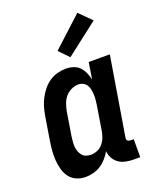

<svg xmlns="http://www.w3.org/2000/svg" viewBox="-146 -869 791 965"><g transform="rotate(-20 250.0 -387.0)"><path d="M144 8Q119 8 96.5 -1.5Q74 -11 59.5 -30Q45 -49 38.5 -72.5Q32 -96 30 -121Q28 -146 30 -171.5Q32 -197 36 -222L57 -352Q61 -375 67.5 -397Q74 -419 85 -440Q96 -461 111.5 -480Q127 -499 147 -512.5Q167 -526 190 -532Q213 -538 235 -538Q256 -538 275.5 -531.5Q295 -525 308 -511Q321 -497 329 -479Q337 -461 341 -441L355 -530H468L399 -111Q398 -107 398.5 -102Q399 -97 402 -94Q405 -91 409.5 -89.5Q414 -88 418 -88H435V8H402Q381 8 360 4Q339 0 322.5 -11Q306 -22 295.5 -40Q285 -58 284 -79Q273 -60 258 -43Q243 -26 225 -14.5Q207 -3 186 2.5Q165 8 144 8ZM207 -88Q224 -88 241 -95Q258 -102 270 -116Q282 -130 288.5 -146.5Q295 -163 298 -180L319 -310Q321 -324 322.5 -338Q324 -352 323.5 -366Q323 -380 320.5 -393.5Q318 -407 311.5 -418Q305 -429 293 -435.5Q281 -442 267 -442Q248 -442 229 -433Q210 -424 197 -408.5Q184 -393 177.5 -374.5Q171 -356 167 -337L146 -207Q144 -193 143 -179.5Q142 -166 143 -153.5Q144 -141 148.5 -128.5Q153 -116 161 -106.5Q169 -97 181 -92.5Q193 -88 207 -88ZM277 -584 227 -636 386 -782 450 -718Z"/></g></svg>

Font: Iosevka Slab
Style: Bold Italic
Weight: 700
Italic angle: -9°
Monospace: yes
Designer: Belleve Invis
Foundry: Belleve Invis
Version: Version 11.1.0; ttfautohint (v1.8.3)